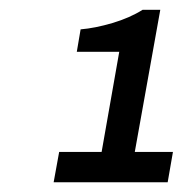

<svg xmlns="http://www.w3.org/2000/svg" viewBox="-20 -813 391 393"><path d="M89.8 -439.9 101.1 -502H188L224.1 -707H137.2L145 -752.9Q174.8 -755.4 210.2 -765.9Q245.6 -776.4 272 -793H308.1L255.9 -502H334L323.2 -439.9Z"/></svg>

Font: Archivo Medium
Style: Italic
Weight: 500
Italic angle: -10°
Designer: Hector Gatti
Foundry: Omnibus-Type
Version: Version 2.001